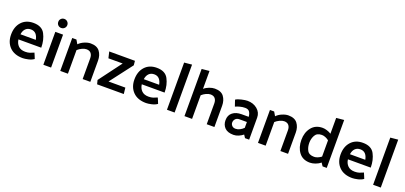

<svg xmlns="http://www.w3.org/2000/svg" viewBox="22 -1676 5606 2658"><g transform="rotate(20 2825.0 -347.0)"><path d="M499 -212H163Q170 -155 206 -119Q242 -83 308 -83Q346 -83 374 -92Q402 -101 434 -116Q443 -96 451.5 -75Q460 -54 468 -34Q435 -10 386 1Q337 12 306 12Q182 12 113 -57.5Q44 -127 44 -242Q44 -357 108 -427.5Q172 -498 282 -498Q407 -498 453 -411.5Q499 -325 499 -212ZM391 -288Q381 -342 353.5 -371.5Q326 -401 279 -401Q231 -401 201.5 -371Q172 -341 165 -288Z M664 -563Q636 -563 617 -582Q598 -601 598 -629Q597 -657 616.5 -676.5Q636 -696 664 -696Q692 -696 711.5 -676.5Q731 -657 731 -629Q731 -601 711.5 -582Q692 -563 664 -563ZM607 0V-485H721V0Z M952 -427Q984 -461 1033.5 -481.5Q1083 -502 1123 -502Q1216 -502 1257.5 -447.5Q1299 -393 1299 -312V0H1186V-305Q1186 -352 1163.5 -379Q1141 -406 1096 -406Q1067 -406 1032 -389.5Q997 -373 969 -348V0H856V-485H918Z M1786 -421 1534 -91H1782L1792 0H1399L1384 -59L1633 -392H1423L1401 -485H1780Z M2316 -212H1980Q1987 -155 2023 -119Q2059 -83 2125 -83Q2163 -83 2191 -92Q2219 -101 2251 -116Q2260 -96 2268.5 -75Q2277 -54 2285 -34Q2252 -10 2203 1Q2154 12 2123 12Q1999 12 1930 -57.5Q1861 -127 1861 -242Q1861 -357 1925 -427.5Q1989 -498 2099 -498Q2224 -498 2270 -411.5Q2316 -325 2316 -212ZM2208 -288Q2198 -342 2170.5 -371.5Q2143 -401 2096 -401Q2048 -401 2018.5 -371Q1989 -341 1982 -288Z M2428 0V-695L2541 -706V0Z M2798 -442Q2829 -470 2872.5 -486Q2916 -502 2952 -502Q3046 -502 3086.5 -447.5Q3127 -393 3127 -312V0H3014V-305Q3014 -352 2991.5 -379Q2969 -406 2924 -406Q2895 -406 2860 -389.5Q2825 -373 2798 -348V0H2686V-695L2798 -706Z M3337 -142Q3337 -118 3356 -97.5Q3375 -77 3409 -77Q3440 -77 3470.5 -92.5Q3501 -108 3526 -133V-219H3418Q3378 -219 3357.5 -196Q3337 -173 3337 -142ZM3266 -454Q3294 -473 3349 -485.5Q3404 -498 3435 -498Q3521 -498 3580 -449Q3639 -400 3639 -324V0H3578Q3571 -10 3564 -21.5Q3557 -33 3550 -43Q3524 -21 3486 -4.5Q3448 12 3411 12Q3324 12 3281.5 -31Q3239 -74 3239 -142Q3239 -216 3289 -255.5Q3339 -295 3420 -295H3525Q3522 -338 3503 -366.5Q3484 -395 3437 -395Q3399 -395 3361.5 -385Q3324 -375 3297 -362Q3289 -385 3281 -408Q3273 -431 3266 -454Z M3865 -427Q3897 -461 3946.5 -481.5Q3996 -502 4036 -502Q4129 -502 4170.5 -447.5Q4212 -393 4212 -312V0H4099V-305Q4099 -352 4076.5 -379Q4054 -406 4009 -406Q3980 -406 3945 -389.5Q3910 -373 3882 -348V0H3769V-485H3831Z M4564 -406Q4492 -406 4464 -355.5Q4436 -305 4436 -245Q4436 -180 4462.5 -132Q4489 -84 4564 -84Q4589 -84 4616.5 -95.5Q4644 -107 4668 -125V-365Q4644 -384 4616.5 -395Q4589 -406 4564 -406ZM4782 -706V0H4721L4690 -46Q4658 -18 4615 -3Q4572 12 4536 12Q4430 12 4374.5 -61.5Q4319 -135 4319 -245Q4319 -355 4377.5 -428.5Q4436 -502 4541 -502Q4569 -502 4604 -491.5Q4639 -481 4668 -462V-695Z M5353 -212H5017Q5024 -155 5060 -119Q5096 -83 5162 -83Q5200 -83 5228 -92Q5256 -101 5288 -116Q5297 -96 5305.5 -75Q5314 -54 5322 -34Q5289 -10 5240 1Q5191 12 5160 12Q5036 12 4967 -57.5Q4898 -127 4898 -242Q4898 -357 4962 -427.5Q5026 -498 5136 -498Q5261 -498 5307 -411.5Q5353 -325 5353 -212ZM5245 -288Q5235 -342 5207.5 -371.5Q5180 -401 5133 -401Q5085 -401 5055.5 -371Q5026 -341 5019 -288Z M5465 0V-695L5578 -706V0Z"/></g></svg>

Font: Palanquin SemiBold
Style: Regular
Weight: 600
Designer: Pria Ravichandran
Version: Version 1.0.4